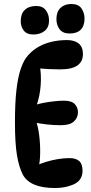

<svg xmlns="http://www.w3.org/2000/svg" viewBox="-20 -937 457 963"><path d="M316 -736Q354 -736 375 -718.5Q396 -701 396 -666Q396 -628 368 -608.5Q340 -589 281 -589Q256 -589 224.5 -590.5Q193 -592 159 -596L179 -611Q188 -564 184 -509Q180 -454 162 -404L158 -411Q176 -417 200.5 -421.5Q225 -426 252 -429Q279 -432 301 -432Q339 -432 355 -415Q371 -398 371 -374Q371 -347 351 -328Q331 -309 284 -309Q249 -309 214 -313Q179 -317 147 -324L159 -336Q171 -303 176.5 -259Q182 -215 181.5 -171Q181 -127 173 -94L158 -104Q181 -116 210.5 -125Q240 -134 270.5 -139Q301 -144 328 -144Q361 -144 377.5 -129Q394 -114 394 -80Q394 -58 383.5 -40.5Q373 -23 349 -12Q337 -7 321.5 -2.5Q306 2 289 4Q272 6 254 6Q193 6 152.5 -11Q112 -28 94 -62Q75 -99 65 -159Q55 -219 55 -323Q55 -419 62 -481.5Q69 -544 81.5 -583.5Q94 -623 110 -646Q132 -676 163 -696Q194 -716 233 -726Q272 -736 316 -736ZM147 -764Q114 -764 99 -784Q84 -804 84 -831Q84 -868 104.5 -887.5Q125 -907 162 -907Q194 -907 210 -885.5Q226 -864 226 -834Q226 -800 204 -782Q182 -764 147 -764ZM338 -917Q373 -917 388.5 -895Q404 -873 404 -844Q404 -807 385 -788Q366 -769 329 -769Q295 -769 279 -790Q263 -811 263 -841Q263 -878 283.5 -897.5Q304 -917 338 -917Z"/></svg>

Font: DynaPuff Condensed
Style: Regular
Weight: 400
Width: 3
Designer: Toshi Omagari, Jennifer Daniel
Foundry: Google Fonts
Version: Version 2.000